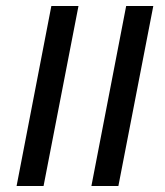

<svg xmlns="http://www.w3.org/2000/svg" viewBox="-20 -619 549 639"><path d="M241.2 -599.1 125 0H35.2L150.9 -599.1ZM490.2 -599.1 374 0H284.2L399.9 -599.1Z"/></svg>

Font: Arimo
Style: Italic
Weight: 400
Italic angle: -12°
Designer: Steve Matteson
Foundry: Monotype Imaging Inc.
Version: Version 1.33